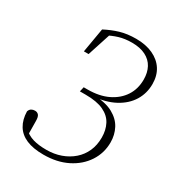

<svg xmlns="http://www.w3.org/2000/svg" viewBox="-168 -795 847 917"><g transform="rotate(30 255.0 -336.5)"><path d="M208 14Q151 14 113.5 -2Q76 -18 57 -49.5Q38 -81 37 -126Q41 -138 49.5 -143Q58 -148 69 -148Q82 -148 89.5 -139Q97 -130 97 -107L98 -24L77 -56Q104 -31 134.5 -22Q165 -13 208 -13Q251 -13 287.5 -26Q324 -39 351.5 -63Q379 -87 394 -120.5Q409 -154 409 -196Q409 -237 392.5 -268.5Q376 -300 339 -317.5Q302 -335 240 -335H208L214 -361H235Q300 -361 346.5 -383.5Q393 -406 418.5 -445Q444 -484 444 -536Q444 -574 429 -602Q414 -630 383.5 -645.5Q353 -661 308 -661Q269 -661 237.5 -651.5Q206 -642 171 -623L173 -639L201 -652L155 -510H129L152 -644Q190 -664 228.5 -675.5Q267 -687 316 -687Q370 -687 409.5 -668.5Q449 -650 470 -617Q491 -584 491 -538Q491 -487 465.5 -445.5Q440 -404 391 -377.5Q342 -351 270 -345L274 -353Q341 -351 381 -329Q421 -307 439 -272.5Q457 -238 457 -197Q457 -138 425.5 -90Q394 -42 338 -14Q282 14 208 14Z"/></g></svg>

Font: Source Serif 4 36pt Light
Style: Italic
Weight: 300
Italic angle: -12°
Designer: Frank Grießhammer
Foundry: Adobe Systems Incorporated
Version: Version 4.004;hotconv 1.0.116;makeotfexe 2.5.65601